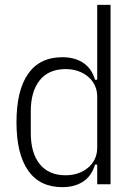

<svg xmlns="http://www.w3.org/2000/svg" viewBox="-20 -760 558 792"><path d="M381 -81H372Q358 -34 323 -11Q288 12 237 12Q144 12 96 -56.5Q48 -125 48 -256Q48 -387 96 -455.5Q144 -524 237 -524Q288 -524 323 -501Q358 -478 372 -431H381V-740H436V0H381ZM251 -37Q278 -37 301.5 -45Q325 -53 343 -68Q361 -83 371 -104Q381 -125 381 -151V-361Q381 -387 371 -408Q361 -429 343 -444Q325 -459 301.5 -467Q278 -475 251 -475Q181 -475 144 -429Q107 -383 107 -301V-211Q107 -129 144 -83Q181 -37 251 -37Z"/></svg>

Font: IBM Plex Sans Cond Light
Style: Regular
Weight: 300
Width: 3
Designer: Mike Abbink, Paul van der Laan, Pieter van Rosmalen
Foundry: Bold Monday
Version: Version 1.3